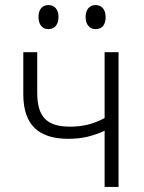

<svg xmlns="http://www.w3.org/2000/svg" viewBox="-20 -738 570 758"><path d="M357 -623C383 -623 397 -640 397 -671C397 -700 382 -718 357 -718C334 -718 318 -701 318 -671C318 -641 334 -623 357 -623ZM171 -623C196 -623 211 -641 211 -671C211 -700 196 -718 171 -718C147 -718 132 -701 132 -671C132 -641 147 -623 171 -623ZM393 0H448V-532H393V-272C349 -248 306 -238 257 -238C168 -238 127 -273 127 -372V-532H72V-366C72 -244 133 -190 250 -190C300 -190 344 -199 393 -222Z"/></svg>

Font: Noto Sans Mono Condensed Light
Style: Regular
Weight: 300
Width: 3
Designer: Monotype Design Team
Foundry: Monotype Imaging Inc.
Version: Version 2.014